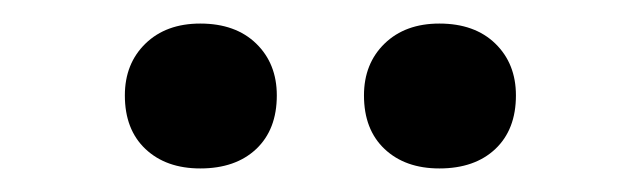

<svg xmlns="http://www.w3.org/2000/svg" viewBox="-20 -717 544 163"><path d="M150 -697Q180 -697 197.5 -680Q215 -663 215 -636Q215 -607 197.5 -590.5Q180 -574 150 -574Q121 -574 103.5 -590.5Q86 -607 86 -636Q86 -663 103.5 -680Q121 -697 150 -697ZM353 -697Q383 -697 400.5 -680Q418 -663 418 -636Q418 -607 400.5 -590.5Q383 -574 353 -574Q324 -574 306.5 -590.5Q289 -607 289 -636Q289 -663 306.5 -680Q324 -697 353 -697Z"/></svg>

Font: Kantumruy Pro Medium
Style: Regular
Weight: 500
Designer: Sovichet Tep
Foundry: Sovichet Tep
Version: Version 1.002